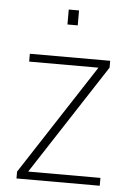

<svg xmlns="http://www.w3.org/2000/svg" viewBox="-51 -742 534 781"><g transform="rotate(5 215.5 -351.5)"><path d="M46 0V-28L339 -478H56V-510H384V-482L91 -32H386V0ZM198 -642V-703H240V-642Z"/></g></svg>

Font: Saira Semi Condensed Thin
Style: Regular
Weight: 100
Width: 4
Designer: Hector Gatti with collaboration of the Omnibus-Type team
Foundry: Omnibus-Type
Version: Version 1.001; ttfautohint (v1.8)